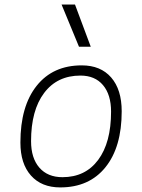

<svg xmlns="http://www.w3.org/2000/svg" viewBox="-20 -815 626 845"><path d="M245.1 9.8Q162.6 9.8 116.2 -42.5Q69.8 -94.7 69.8 -187.5Q69.8 -347.7 141.4 -437.5Q212.9 -527.3 339.8 -527.3Q422.9 -527.3 469.2 -474.1Q515.6 -420.9 515.6 -325.2Q515.6 -167.5 444.1 -78.9Q372.6 9.8 245.1 9.8ZM254.9 -35.2Q355.5 -35.2 412.1 -111.3Q468.8 -187.5 468.8 -323.7Q468.8 -398.4 433.3 -440.4Q397.9 -482.4 334 -482.4Q231.9 -482.4 174.3 -406Q116.7 -329.6 116.7 -193.8Q116.7 -119.1 153.3 -77.1Q189.9 -35.2 254.9 -35.2ZM327.6 -609.4 251 -794.9H310.1L379.4 -609.4Z"/></svg>

Font: CaskaydiaCove NFP ExtraLight
Style: Italic
Weight: 200
Italic angle: -10°
Designer: Aaron Bell
Foundry: Saja Typeworks
Version: Version 2111.001; VTT 6.35;Nerd Fonts 3.1.1